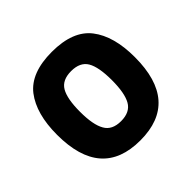

<svg xmlns="http://www.w3.org/2000/svg" viewBox="-136 -652 803 803"><g transform="rotate(-45 266.0 -250.0)"><path d="M89 -444Q142 -512 266 -512Q390 -512 443 -443.5Q496 -375 496 -251Q496 12 266 12Q36 12 36 -251Q36 -375 89 -444ZM193 -138Q213 -102 266 -102Q319 -102 339.5 -138Q360 -174 360 -251Q360 -328 339.5 -363Q319 -398 266 -398Q213 -398 192.5 -363Q172 -328 172 -251Q172 -174 193 -138Z"/></g></svg>

Font: Titillium Web[RUS by Daymarius]
Style: Bold
Weight: 700
Designer: Cyrillization by Daymarius
Foundry: Cyrillization by Daymarius
Version: Version 1.002 September 11, 2018